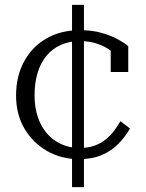

<svg xmlns="http://www.w3.org/2000/svg" viewBox="-20 -643 600 789"><path d="M308 -35Q342 -35 368.5 -44.5Q395 -54 415 -70.5Q435 -87 449.5 -106.5Q464 -126 475 -145L514 -115Q495 -81 466.5 -52Q438 -23 398.5 -6Q359 11 305 11Q232 11 173.5 -22.5Q115 -56 80.5 -114.5Q46 -173 46 -251Q46 -329 78.5 -389.5Q111 -450 170 -484.5Q229 -519 309 -519Q361 -519 400.5 -507Q440 -495 467 -480Q494 -465 507 -453V-347H435V-451Q445 -451 452 -446.5Q459 -442 463 -435Q467 -428 468.5 -420Q470 -412 466 -404Q454 -421 432 -437Q410 -453 379 -463.5Q348 -474 309 -474Q264 -474 229 -458Q194 -442 170 -412.5Q146 -383 134 -342Q122 -301 122 -251Q122 -202 135.5 -162Q149 -122 173.5 -94Q198 -66 232 -50.5Q266 -35 308 -35ZM276 -623H325V-500V-486V-21V-11V126H276V-6V-19V-485V-496Z"/></svg>

Font: Roboto Serif 36pt Light
Style: Regular
Weight: 300
Designer: Greg Gazdowicz
Foundry: Commercial Type
Version: Version 1.008